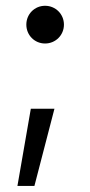

<svg xmlns="http://www.w3.org/2000/svg" viewBox="-20 -480 305 651"><path d="M132.8 -332.5C168.5 -332.5 196.8 -360.8 196.8 -396.5C196.8 -432.1 168.5 -460.4 132.8 -460.4C97.2 -460.4 69.3 -432.1 69.3 -396.5C69.3 -360.8 97.2 -332.5 132.8 -332.5ZM39.1 150.4H96.7L164.6 -111.3H84.5Z"/></svg>

Font: Faust Sans
Style: Regular
Weight: 400
Designer: Andreas Faust
Version: Version 1.003;Glyphs 3.1.2 (3151)